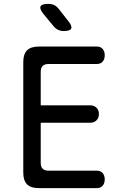

<svg xmlns="http://www.w3.org/2000/svg" viewBox="-20 -970 640 990"><path d="M190 -427H445Q465 -427 477.5 -414.5Q490 -402 490 -382Q490 -362 477.5 -349.5Q465 -337 445 -337H190V-130Q190 -110 200 -100Q210 -90 230 -90H479Q499 -90 509.5 -77.5Q520 -65 520 -45Q520 -25 509.5 -12.5Q499 0 479 0H180Q139 0 119.5 -19.5Q100 -39 100 -80V-650Q100 -691 119.5 -710.5Q139 -730 180 -730H479Q499 -730 509.5 -717.5Q520 -705 520 -685Q520 -665 509.5 -652.5Q499 -640 479 -640H230Q210 -640 200 -630Q190 -620 190 -600ZM309 -810Q293 -810 280 -816Q267 -822 257 -834L204 -898Q183 -924 189 -937Q195 -950 229 -950Q246 -950 259 -944Q272 -938 283 -924L333 -860Q353 -835 347 -822.5Q341 -810 309 -810Z"/></svg>

Font: Maple Mono Normal
Style: Regular
Weight: 400
Monospace: yes
Designer: subframe7536
Version: Version 7.000